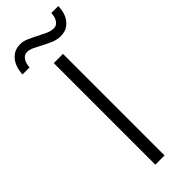

<svg xmlns="http://www.w3.org/2000/svg" viewBox="-305 -871 897 897"><g transform="rotate(-45 144.0 -422.5)"><path d="M112.8 0V-670.9H173.8V0ZM316.4 -844.7Q316.4 -832 312.7 -813.5Q309.1 -794.9 298.8 -777.8Q288.6 -760.7 270.8 -748.8Q252.9 -736.8 224.6 -736.8Q201.7 -736.8 179.4 -746.1Q157.2 -755.4 136.5 -766.4Q115.7 -777.3 96.9 -786.6Q78.1 -795.9 62.5 -795.9Q47.9 -795.9 39.3 -788.6Q30.8 -781.2 26.4 -771.2Q22 -761.2 20.5 -751.5Q19 -741.7 18.6 -736.8H-27.8Q-27.8 -749 -23.9 -767.3Q-20 -785.6 -9.8 -803Q0.5 -820.3 18.6 -832.5Q36.6 -844.7 65.4 -844.7Q84.5 -844.7 105.5 -835.4Q126.5 -826.2 147.7 -815.2Q168.9 -804.2 189 -794.9Q209 -785.6 226.6 -785.6Q241.2 -785.6 249.8 -793Q258.3 -800.3 262.7 -810.1Q267.1 -819.8 268.6 -829.6Q270 -839.4 270.5 -844.7H316.4Z"/></g></svg>

Font: Syncopate
Style: Regular
Weight: 300
Width: 7
Designer: Astigmatic (AOETI)
Foundry: Astigmatic (AOETI)
Version: Version 001.000